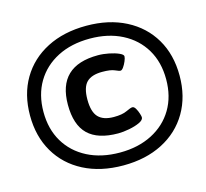

<svg xmlns="http://www.w3.org/2000/svg" viewBox="-103 -826 1021 951"><g transform="rotate(-15 407.0 -350.0)"><path d="M417 8Q301 8 214.5 -36.5Q128 -81 80.5 -162Q33 -243 33 -350Q33 -458 80.5 -538.5Q128 -619 214.5 -663.5Q301 -708 417 -708Q532 -708 618.5 -663.5Q705 -619 752.5 -538.5Q800 -458 800 -350Q800 -243 752.5 -162Q705 -81 618.5 -36.5Q532 8 417 8ZM417 -58Q511 -58 582 -94.5Q653 -131 692 -196.5Q731 -262 731 -350Q731 -438 692 -503.5Q653 -569 582 -605.5Q511 -642 417 -642Q322 -642 251 -605.5Q180 -569 141 -503.5Q102 -438 102 -350Q102 -262 141 -196.5Q180 -131 251 -94.5Q322 -58 417 -58ZM433 -152Q329 -152 278.5 -201Q228 -250 228 -353Q228 -552 435 -552Q462 -552 491.5 -546Q521 -540 541 -531Q561 -522 561 -513Q561 -504 554.5 -488.5Q548 -473 539.5 -461Q531 -449 524 -449Q517 -449 497 -458Q477 -467 434 -467Q379 -467 353.5 -441Q328 -415 328 -353Q328 -290 353.5 -263Q379 -236 433 -236Q476 -236 500 -247.5Q524 -259 533 -259Q542 -259 549.5 -246Q557 -233 561.5 -218.5Q566 -204 566 -199Q566 -185 543.5 -174.5Q521 -164 489.5 -158Q458 -152 433 -152Z"/></g></svg>

Font: Asap Semi Expanded Semi Expanded ExtraBold
Style: Italic
Weight: 800
Width: 6
Italic angle: -6°
Designer: Pablo Cosgaya
Foundry: Omnibus-Type
Version: Version 3.001; ttfautohint (v1.8.4.7-5d5b)